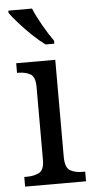

<svg xmlns="http://www.w3.org/2000/svg" viewBox="-54 -799 407 832"><g transform="rotate(-5 149.0 -383.0)"><path d="M21 0V-42H33Q64 -42 86 -53.5Q108 -65 108 -109V-426Q108 -470 87 -482Q66 -494 35 -494H29V-536H199V-114Q199 -67 220.5 -54.5Q242 -42 274 -42H286V0ZM163 -606Q138 -624 108 -652.5Q78 -681 52.5 -710Q27 -739 15 -756V-766H118Q132 -732 156 -690Q180 -648 201 -619V-606Z"/></g></svg>

Font: Noto Serif Tamil SemiCondensed
Style: Italic
Weight: 400
Width: 4
Italic angle: -12°
Designer: Indian Type Foundry, Tom Grace, and the Monotype Design Team
Foundry: Monotype Imaging Inc.
Version: Version 2.003; ttfautohint (v1.8.4.7-5d5b)